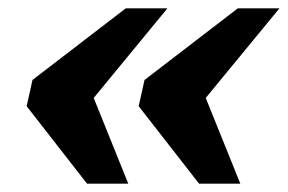

<svg xmlns="http://www.w3.org/2000/svg" viewBox="-20 -507 691 461"><path d="M173 -233 190 -309 288 -66H189L44 -252L58 -315L282 -487H382ZM442 -233 459 -309 557 -66H458L313 -252L327 -315L551 -487H651Z"/></svg>

Font: Roboto Serif
Style: Bold Italic
Weight: 700
Italic angle: -10°
Designer: Greg Gazdowicz
Foundry: Commercial Type
Version: Version 1.008